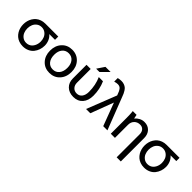

<svg xmlns="http://www.w3.org/2000/svg" viewBox="137 -1794 3070 3070"><g transform="rotate(45 1671.5 -259.0)"><path d="M280.8 7.8Q233.4 7.8 193.4 -6.6Q153.3 -21 125 -45.7Q96.7 -70.3 76.9 -103Q57.1 -135.7 47.6 -172.9Q38.1 -210 38.1 -249Q38.1 -288.1 47.6 -325Q57.1 -361.8 76.9 -394.5Q96.7 -427.2 125 -451.7Q153.3 -476.1 193.4 -490.5Q233.4 -504.9 280.8 -504.9H573.2V-431.2H443.8Q482.9 -398.4 503.4 -349.9Q523.9 -301.3 523.9 -249Q523.9 -199.7 508.3 -154.3Q492.7 -108.9 463.4 -72.3Q434.1 -35.6 386.7 -13.9Q339.4 7.8 280.8 7.8ZM130.9 -248Q130.9 -202.1 147 -162.4Q163.1 -122.6 198 -96.2Q232.9 -69.8 280.8 -69.8Q310.1 -69.8 335 -79.8Q359.9 -89.8 377.4 -106.9Q395 -124 407.5 -147Q419.9 -169.9 426 -195.6Q432.1 -221.2 432.1 -248Q432.1 -293.5 415.8 -332.8Q399.4 -372.1 364 -398.4Q328.6 -424.8 280.8 -424.8Q232.9 -424.8 198 -398.4Q163.1 -372.1 147 -332.8Q130.9 -293.5 130.9 -248Z M1124.5 -253.9Q1124.5 -138.7 1056.6 -65.4Q988.8 7.8 881.3 7.8Q773.9 7.8 706.3 -65.4Q638.7 -138.7 638.7 -253.9Q638.7 -368.7 706.5 -441.9Q774.4 -515.1 881.3 -515.1Q988.3 -515.1 1056.4 -441.9Q1124.5 -368.7 1124.5 -253.9ZM732.4 -253.9Q732.4 -169.4 772.9 -119.6Q813.5 -69.8 881.3 -69.8Q949.7 -69.8 990.2 -119.6Q1030.8 -169.4 1030.8 -253.9Q1030.8 -336.9 990.2 -386Q949.7 -435.1 881.3 -435.1Q814 -435.1 773.2 -386Q732.4 -336.9 732.4 -253.9Z M1424.3 8.8Q1328.1 8.8 1270 -47.1Q1211.9 -103 1211.9 -196.8V-504.9H1306.2V-194.8Q1306.2 -139.6 1338.4 -104.2Q1370.6 -68.8 1424.3 -68.8Q1480.5 -68.8 1513.2 -111.6Q1545.9 -154.3 1545.9 -228Q1545.9 -379.4 1489.3 -504.9H1584Q1640.1 -380.4 1640.1 -233.9Q1640.1 -122.1 1582 -56.6Q1523.9 8.8 1424.3 8.8ZM1449.2 -695.8H1565.9L1439 -569.8H1364.3Z M1802.7 0H1706.5L1904.8 -504.9L1892.6 -536.1Q1884.3 -559.6 1877.2 -574.2Q1870.1 -588.9 1857.7 -606Q1845.2 -623 1827.1 -631.6Q1809.1 -640.1 1785.6 -640.1Q1757.8 -640.1 1714.8 -627.9V-708Q1750.5 -717.8 1791.5 -717.8Q1825.7 -717.8 1853.5 -707.3Q1881.3 -696.8 1898.9 -682.1Q1916.5 -667.5 1932.6 -642.1Q1948.7 -616.7 1957 -597.9Q1965.3 -579.1 1976.6 -548.8L2189.5 0H2094.7L1948.7 -388.2Z M2258.3 -504.9H2343.8Q2353.5 -466.8 2357.4 -436Q2387.2 -471.7 2428.2 -492.9Q2469.2 -514.2 2515.6 -514.2Q2595.7 -514.2 2644 -462.9Q2692.4 -411.6 2692.4 -327.1V200.2H2598.6V-320.8Q2598.6 -372.6 2570.6 -403.8Q2542.5 -435.1 2496.6 -435.1Q2435.5 -435.1 2397.5 -396.7Q2359.4 -358.4 2359.4 -295.9V0H2265.6V-359.9Q2265.6 -447.8 2258.3 -504.9Z M3022.9 7.8Q2975.6 7.8 2935.5 -6.6Q2895.5 -21 2867.2 -45.7Q2838.9 -70.3 2819.1 -103Q2799.3 -135.7 2789.8 -172.9Q2780.3 -210 2780.3 -249Q2780.3 -288.1 2789.8 -325Q2799.3 -361.8 2819.1 -394.5Q2838.9 -427.2 2867.2 -451.7Q2895.5 -476.1 2935.5 -490.5Q2975.6 -504.9 3022.9 -504.9H3315.4V-431.2H3186Q3225.1 -398.4 3245.6 -349.9Q3266.1 -301.3 3266.1 -249Q3266.1 -199.7 3250.5 -154.3Q3234.9 -108.9 3205.6 -72.3Q3176.3 -35.6 3128.9 -13.9Q3081.5 7.8 3022.9 7.8ZM2873 -248Q2873 -202.1 2889.2 -162.4Q2905.3 -122.6 2940.2 -96.2Q2975.1 -69.8 3022.9 -69.8Q3052.2 -69.8 3077.1 -79.8Q3102.1 -89.8 3119.6 -106.9Q3137.2 -124 3149.7 -147Q3162.1 -169.9 3168.2 -195.6Q3174.3 -221.2 3174.3 -248Q3174.3 -293.5 3158 -332.8Q3141.6 -372.1 3106.2 -398.4Q3070.8 -424.8 3022.9 -424.8Q2975.1 -424.8 2940.2 -398.4Q2905.3 -372.1 2889.2 -332.8Q2873 -293.5 2873 -248Z"/></g></svg>

Font: LT Superior Med
Style: Regular
Weight: 500
Designer: Daniel Lyons
Foundry: LyonsType
Version: Version 1.000